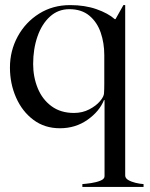

<svg xmlns="http://www.w3.org/2000/svg" viewBox="-20 -503 588 753"><path d="M303 230V219Q317 218 337.5 215Q358 212 374 205.5Q390 199 390 188V-110L388 -111Q370 -66 323 -33Q276 0 215 0Q155 0 111 -33Q67 -66 43 -120.5Q19 -175 19 -238Q19 -304 49.5 -360Q80 -416 133.5 -449.5Q187 -483 255 -483Q313 -483 358.5 -467Q404 -451 430 -428H433L464 -483H471V185Q471 196 483 203Q495 210 511.5 214Q528 218 543 219V230ZM270 -60Q303 -60 330 -74Q357 -88 372.5 -106.5Q388 -125 388 -138Q389 -153 389 -174V-287Q389 -334 375 -375Q361 -416 330.5 -441.5Q300 -467 252 -467Q208 -467 176 -438Q144 -409 127 -360Q110 -311 110 -252Q110 -201 128 -157Q146 -113 182 -86.5Q218 -60 270 -60Z"/></svg>

Font: Mulat Addis
Style: Regular
Weight: 400
Designer: Fasil fikreab
Version: Version 1.001; ttfautohint (v1.8.3)